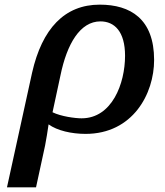

<svg xmlns="http://www.w3.org/2000/svg" viewBox="-20 -566 711 826"><path d="M10 240H135L174 60C181 23 183 9 189 -31C226 -4 288 10 348 10C551 10 643 -162 643 -308C643 -485 541 -546 409 -546C258 -546 161 -443 118 -253ZM331 -57C303 -57 243 -65 206 -83L240 -241C268 -378 325 -474 412 -474C472 -474 518 -431 518 -326C518 -207 462 -57 331 -57Z"/></svg>

Font: Noto Serif Semi
Style: Italic
Weight: 600
Italic angle: -12°
Designer: Monotype Design Team
Foundry: Monotype Imaging Inc.
Version: Version 1.901